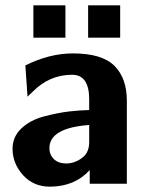

<svg xmlns="http://www.w3.org/2000/svg" viewBox="-20 -688 562 719"><path d="M105 -547V-668H225V-547ZM310 -547V-668H430V-547ZM27 -131Q27 -176 60.5 -207.5Q94 -239 146.5 -252.5Q199 -266 238 -270.5Q277 -275 314 -276V-316Q314 -408 250 -408Q166 -408 104 -346L83 -326L75 -443Q165 -488 253 -488Q362 -488 408.5 -441.5Q455 -395 455 -311V0H316V-51Q259 11 167 11Q105 11 66 -32.5Q27 -76 27 -131ZM165 -133Q165 -109 181 -93Q197 -77 223 -76Q228 -75 243 -77Q271 -82 292.5 -101Q314 -120 314 -156V-220Q165 -209 165 -133Z"/></svg>

Font: Coval
Style: Heavy
Weight: 900
Foundry: Context Ltd
Version: Version 001.000